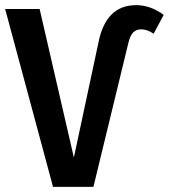

<svg xmlns="http://www.w3.org/2000/svg" viewBox="-23 -726 656 746"><path d="M183 0 -3 -691H131L264 -114L360 -563Q389 -706 506 -706Q562 -706 613 -668L574 -595Q549 -612 526 -612Q506 -612 494 -599.5Q482 -587 475 -556L340 0Z"/></svg>

Font: Fira Sans Condensed Medium
Style: Regular
Weight: 500
Width: 3
Designer: Carrois Corporate & Edenspiekermann AG
Foundry: Carrois Corporate GbR & Edenspiekermann AG
Version: Version 4.203;PS 004.203;hotconv 1.0.88;makeotf.lib2.5.64775